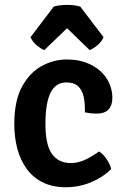

<svg xmlns="http://www.w3.org/2000/svg" viewBox="-20 -753 512 786"><path d="M327.5 -293Q328.5 -328 322.8 -355.8Q317 -383.5 300.2 -399.5Q283.5 -415.5 251 -415.5Q208.5 -415.5 187.2 -373.8Q166 -332 166 -245.5Q166 -160 192.8 -122.8Q219.5 -85.5 269 -85.5Q301 -85.5 330.8 -100Q360.5 -114.5 385.5 -133Q401.5 -123.5 416.2 -102Q431 -80.5 435 -61Q402 -27.5 352.8 -7Q303.5 13.5 249.5 13.5Q195.5 13.5 155.8 -6Q116 -25.5 90 -60.8Q64 -96 51.2 -143.2Q38.5 -190.5 38.5 -245.5Q38.5 -340 70 -398Q101.5 -456 150.8 -482.8Q200 -509.5 253.5 -509.5Q298 -509.5 332.8 -496.5Q367.5 -483.5 391.5 -461.5Q415.5 -439.5 427.8 -411.2Q440 -383 440 -352.5Q440 -321.5 424 -304.8Q408 -288 378 -288Q363 -288 351.2 -289.2Q339.5 -290.5 327.5 -293ZM308.5 -726 404 -601Q395.5 -581 378 -567Q360.5 -553 347 -548L254.5 -637.5L161.5 -548Q148 -553 130.8 -567Q113.5 -581 105 -601L200 -726Q223.5 -733 254.5 -733Q285.5 -733 308.5 -726Z"/></svg>

Font: Signika Negative Light SemiBold
Style: Regular
Weight: 600
Version: Version 2.001